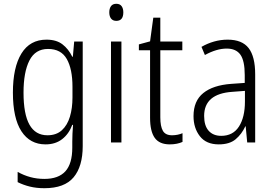

<svg xmlns="http://www.w3.org/2000/svg" viewBox="-20 -751 1436 1012"><path d="M225 -542Q277 -542 309 -517.5Q341 -493 361 -452H364L371 -532H416V19Q416 126 368 183.5Q320 241 214 241Q172 241 137.5 232.5Q103 224 73 209V155Q105 173 140 182.5Q175 192 214 192Q288 192 324.5 152Q361 112 361 27V-4Q361 -24 362 -46Q363 -68 365 -93H361Q343 -45 307.5 -17.5Q272 10 220 10Q138 10 93 -59Q48 -128 48 -263Q48 -396 93 -469Q138 -542 225 -542ZM233 -493Q166 -493 135 -432Q104 -371 104 -263Q104 -149 135.5 -93.5Q167 -38 230 -38Q277 -38 306 -64.5Q335 -91 348.5 -136Q362 -181 362 -237V-294Q362 -387 332 -440Q302 -493 233 -493Z M593 -731Q612 -731 621 -718.5Q630 -706 630 -686Q630 -641 593 -641Q575 -641 565.5 -653Q556 -665 556 -686Q556 -706 565 -718.5Q574 -731 593 -731ZM620 -532V0H565V-532Z M887 -38Q902 -38 916.5 -41Q931 -44 942 -49V-3Q929 3 912 6.5Q895 10 875 10Q820 10 795.5 -24.5Q771 -59 771 -130V-486H712V-517L771 -533L788 -658H825V-532H941V-486H825V-133Q825 -85 838.5 -61.5Q852 -38 887 -38Z M1180 -542Q1256 -542 1290.5 -497.5Q1325 -453 1325 -359V0H1283L1275 -85H1273Q1254 -44 1222 -17Q1190 10 1133 10Q1067 10 1033.5 -33Q1000 -76 1000 -139Q1000 -219 1051.5 -260.5Q1103 -302 1199 -309L1270 -314V-355Q1270 -431 1247 -463Q1224 -495 1175 -495Q1122 -495 1060 -461L1042 -504Q1073 -522 1108 -532Q1143 -542 1180 -542ZM1205 -267Q1056 -257 1056 -140Q1056 -88 1080 -61.5Q1104 -35 1146 -35Q1208 -35 1239.5 -84Q1271 -133 1271 -216V-272Z"/></svg>

Font: Noto Sans Lao UI Cond Light
Style: Regular
Weight: 300
Width: 3
Designer: Monotype Design Team
Foundry: Monotype Imaging Inc.
Version: Version 2.000; ttfautohint (v1.8.4.7-5d5b)